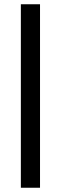

<svg xmlns="http://www.w3.org/2000/svg" viewBox="-20 -698 287 902"><path d="M78 184V-678H168V184Z"/></svg>

Font: Kreon
Style: Regular
Weight: 400
Designer: Julia Petretta
Foundry: Julia Petretta and Eli Heuer
Version: Version 2.002